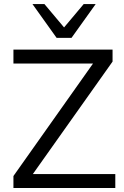

<svg xmlns="http://www.w3.org/2000/svg" viewBox="-20 -939 617 959"><path d="M47.1 0H555.9V-69.6H122.5V-39.2L542.2 -631.4V-691.2H47.1V-621.6H466.7V-652.9L47.1 -59.8ZM262.7 -750H337.3L457.8 -918.6H398L300 -802L202 -918.6H142.2Z"/></svg>

Font: LL Pando Sans
Style: Regular
Weight: 400
Designer: Joshua Smith
Foundry: Joshua Smith
Version: Version 1.000;Glyphs 3.2.1 (3258)